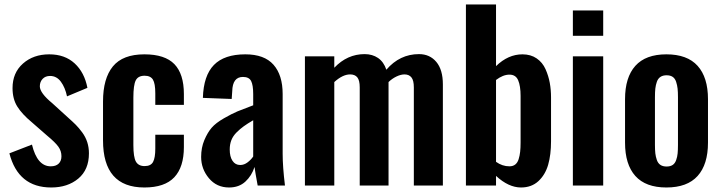

<svg xmlns="http://www.w3.org/2000/svg" viewBox="-20 -830 3229 859"><path d="M209 8.8Q61.5 8.8 22 -144L123 -183.1Q146.5 -85.9 207 -85.9Q230 -85.9 242.4 -97.9Q254.9 -109.9 254.9 -130.9Q254.9 -154.3 241.2 -173.6Q227.5 -192.9 190.9 -223.1L122.1 -283.2Q78.6 -319.3 57.4 -353.3Q36.1 -387.2 36.1 -436Q36.1 -504.4 82.8 -545.7Q129.4 -586.9 200.2 -586.9Q270 -586.9 314 -546.4Q357.9 -505.9 371.1 -437L279.8 -398.9Q271.5 -438.5 252.4 -464.4Q233.4 -490.2 204.1 -490.2Q183.1 -490.2 170.7 -477.1Q158.2 -463.9 158.2 -443.8Q158.2 -414.1 213.9 -368.2L284.2 -304.2Q305.2 -285.6 318.8 -272Q332.5 -258.3 347.7 -237.8Q362.8 -217.3 370.4 -193.8Q377.9 -170.4 377.9 -144Q377.9 -70.8 330.3 -31Q282.7 8.8 209 8.8Z M626 8.8Q440.9 8.8 440.9 -202.1V-376Q440.9 -479 485.1 -533Q529.3 -586.9 626 -586.9Q717.8 -586.9 760.3 -543Q802.7 -499 802.7 -409.2V-360.8H674.8V-412.1Q674.8 -456.5 664.1 -473.9Q653.3 -491.2 627 -491.2Q597.7 -491.2 587.2 -470.2Q576.7 -449.2 576.7 -393.1V-181.2Q576.7 -127 588.1 -106.9Q599.6 -86.9 627 -86.9Q654.8 -86.9 664.8 -105.5Q674.8 -124 674.8 -165V-227.1H802.7V-171.9Q802.7 -82.5 759.8 -36.9Q716.8 8.8 626 8.8Z M1004.9 8.8Q949.2 8.8 914.6 -32.7Q879.9 -74.2 879.9 -127.9Q879.9 -169.4 894.3 -203.4Q908.7 -237.3 927 -258.5Q945.3 -279.8 981.9 -300.8Q1018.6 -321.8 1042.7 -331.8Q1066.9 -341.8 1112.8 -358.9V-409.2Q1112.8 -449.2 1103.5 -467.5Q1094.2 -485.8 1066.9 -485.8Q1020.5 -485.8 1019 -421.9L1016.6 -387.2L887.7 -392.1Q890.6 -491.7 937 -539.3Q983.4 -586.9 1077.6 -586.9Q1162.6 -586.9 1203.6 -540.5Q1244.6 -494.1 1244.6 -409.2V-142.1Q1244.6 -84.5 1254.9 0H1132.8Q1121.6 -60.5 1118.7 -83Q1106.4 -43.9 1077.9 -17.6Q1049.3 8.8 1004.9 8.8ZM1054.7 -91.8Q1072.3 -91.8 1087.9 -103.8Q1103.5 -115.7 1112.8 -129.9V-292Q1086.9 -276.9 1070.6 -265.1Q1054.2 -253.4 1038.3 -237.5Q1022.5 -221.7 1015.1 -202.9Q1007.8 -184.1 1007.8 -161.1Q1007.8 -128.9 1020.3 -110.4Q1032.7 -91.8 1054.7 -91.8Z M1344.2 0V-578.1H1475.6V-526.9Q1533.7 -587.9 1611.3 -587.9Q1646 -587.9 1671.4 -570.6Q1696.8 -553.2 1708.5 -518.1Q1768.6 -587.9 1854.5 -587.9Q1902.8 -587.9 1932.1 -553Q1961.4 -518.1 1961.4 -452.1V0H1831.5V-439Q1831.5 -470.2 1820.8 -483.6Q1810.1 -497.1 1789.6 -497.1Q1773.4 -497.1 1753.9 -487.8Q1734.4 -478.5 1718.3 -462.9V0H1589.4V-439Q1589.4 -470.7 1578.6 -483.9Q1567.9 -497.1 1546.4 -497.1Q1513.2 -497.1 1475.6 -462.9V0Z M2311 8.8Q2255.4 8.8 2199.2 -43V0H2064.5V-810.1H2199.2V-534.2Q2253.4 -586.9 2317.4 -586.9Q2354.5 -586.9 2380.9 -568.8Q2407.2 -550.8 2420.7 -520.5Q2434.1 -490.2 2439.7 -459.2Q2445.3 -428.2 2445.3 -394V-198.2Q2445.3 -137.7 2432.4 -92.8Q2419.4 -47.9 2388.7 -19.5Q2357.9 8.8 2311 8.8ZM2259.3 -85.9Q2274.9 -85.9 2285.2 -94Q2295.4 -102.1 2300.3 -117.7Q2305.2 -133.3 2307.1 -150.6Q2309.1 -168 2309.1 -192.9V-400.9Q2309.1 -445.3 2298.3 -470.7Q2287.6 -496.1 2259.3 -496.1Q2230.5 -496.1 2199.2 -472.2V-106Q2227.1 -85.9 2259.3 -85.9Z M2543 -669.9V-783.2H2678.7V-669.9ZM2543 0V-578.1H2678.7V0Z M2961.4 8.8Q2868.7 8.8 2822.5 -42.7Q2776.4 -94.2 2776.4 -191.9V-386.2Q2776.4 -483.9 2822.5 -535.4Q2868.7 -586.9 2961.4 -586.9Q3054.7 -586.9 3101.1 -535.4Q3147.5 -483.9 3147.5 -386.2V-191.9Q3147.5 -94.2 3101.1 -42.7Q3054.7 8.8 2961.4 8.8ZM2962.4 -85Q2979 -85 2989.5 -92Q3000 -99.1 3005.1 -113.8Q3010.3 -128.4 3011.7 -143.6Q3013.2 -158.7 3013.2 -182.1V-395Q3013.2 -418.5 3011.5 -433.8Q3009.8 -449.2 3004.9 -464.1Q3000 -479 2989.5 -486.1Q2979 -493.2 2962.4 -493.2Q2945.3 -493.2 2934.6 -485.8Q2923.8 -478.5 2918.7 -463.9Q2913.6 -449.2 2911.9 -433.8Q2910.2 -418.5 2910.2 -395V-182.1Q2910.2 -159.2 2911.9 -144Q2913.6 -128.9 2918.7 -114.3Q2923.8 -99.6 2934.6 -92.3Q2945.3 -85 2962.4 -85Z"/></svg>

Font: Oswald Medium
Style: Regular
Weight: 500
Designer: Vernon Adams
Foundry: Vernon Adams
Version: Version 4.103